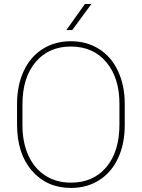

<svg xmlns="http://www.w3.org/2000/svg" viewBox="-20 -926 706 956"><path d="M601.1 -302.2Q601.1 -210 568.1 -138.9Q535.2 -67.9 474.1 -29.1Q413.1 9.8 333.5 9.8Q213.4 9.8 139.2 -75.7Q64.9 -161.1 64.9 -306.2V-408.7Q64.9 -500.5 97.9 -571.8Q130.9 -643.1 192.1 -681.9Q253.4 -720.7 332.5 -720.7Q412.1 -720.7 473.4 -681.9Q534.7 -643.1 567.9 -571.5Q601.1 -500 601.1 -408.7ZM574.7 -409.7Q574.7 -538.6 509.3 -616.5Q443.8 -694.3 332.5 -694.3Q222.7 -694.3 157.2 -616.9Q91.8 -539.6 91.8 -406.2V-302.2Q91.8 -217.3 121.3 -152.1Q150.9 -86.9 205.6 -51.8Q260.3 -16.6 333.5 -16.6Q444.8 -16.6 509.8 -94.2Q574.7 -171.9 574.7 -306.2ZM402.8 -906.2H435.1L339.8 -776.4H310.5Z"/></svg>

Font: RobotoDraft Thin
Style: Regular
Weight: 250
Version: Version 2.001153; 2014